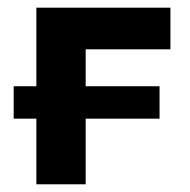

<svg xmlns="http://www.w3.org/2000/svg" viewBox="-20 -477 494 500"><path d="M423.8 -348.6H203.1V-252.4H395.5V-168H203.1V2.9H74.7V-168H15.6V-252.4H74.7V-457H423.8Z"/></svg>

Font: PT Astra Sans
Style: Bold
Weight: 700
Designer: A.Korolkova, I. Chaeva
Foundry: ParaType Ltd
Version: Version 1.001; ttfautohint (v1.6)